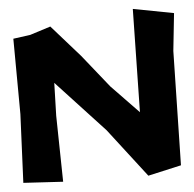

<svg xmlns="http://www.w3.org/2000/svg" viewBox="-51 -731 805 797"><g transform="rotate(-5 352.0 -332.5)"><path d="M15.6 0 180.7 9.8 175.8 -265.6 179.7 -402.3 378.9 -187.5 535.2 15.6 673.8 -15.6 683.6 -491.2 700.2 -647.5 531.2 -679.7 523.4 -250 410.2 -367.2 300.8 -503.9 183.6 -636.7 97.7 -609.4 26.4 -599.6 28.3 -285.2Z"/></g></svg>

Font: MaokenAssortedSans-Lite
Style: Lite
Weight: 400
Version: Version 1.400